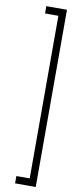

<svg xmlns="http://www.w3.org/2000/svg" viewBox="-106 -782 402 1035"><g transform="rotate(10 95.0 -265.0)"><path d="M172 220H59V180H132V-710H59V-750H172Z"/></g></svg>

Font: Imbue 10pt Black
Style: Regular
Weight: 900
Designer: Tyler Finck
Foundry: Etcetera Type Company
Version: Version 1.102; ttfautohint (v1.8.3)